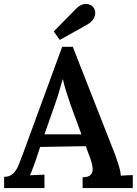

<svg xmlns="http://www.w3.org/2000/svg" viewBox="-20 -956 695 976"><path d="M1 0V-57Q29 -57 46 -73Q63 -89 74 -115.5Q85 -142 97 -175L296 -718H350L567 -165Q573 -148 583 -116.5Q593 -85 594 -63Q611 -64 627 -65Q643 -66 655 -66V0H400V-55Q430 -55 441.5 -68Q453 -81 451 -101.5Q449 -122 441 -145L416 -213L184 -209L162 -142Q156 -125 148 -103.5Q140 -82 132 -65Q149 -66 170.5 -67Q192 -68 206 -68V0ZM206 -273H394L340 -420Q328 -454 317 -489Q306 -524 300 -552H298Q292 -531 283 -499Q274 -467 260 -427ZM284 -753 253 -796 369 -914Q393 -937 418 -936Q443 -935 456 -917Q469 -898 461.5 -874Q454 -850 427 -833Z"/></svg>

Font: Lora SemiBold
Style: Regular
Weight: 600
Designer: Olga Karpushina, Alexei Vanyashin (Cyrillic)
Foundry: Cyreal
Version: Version 3.011; ttfautohint (v1.8.4.7-5d5b)